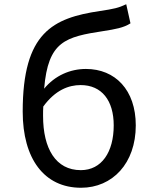

<svg xmlns="http://www.w3.org/2000/svg" viewBox="-20 -871 740 905"><path d="M385 -546C311 -546 239 -515 188 -453C207 -677 287 -697 470 -725C521 -733 563 -740 595 -761L575 -851C539 -834 518 -829 450 -819C230 -786 87 -719 87 -345C87 -123 188 14 362 14C510 14 620 -101 620 -280C620 -447 523 -546 385 -546ZM361 -69C243 -69 183 -170 183 -325C183 -340 183 -355 184 -369C241 -447 304 -470 360 -470C460 -470 516 -397 516 -280C516 -154 459 -69 361 -69Z"/></svg>

Font: Kawkab Mono Light
Style: Bold
Weight: 400
Monospace: yes
Designer: Abdullah Arif
Foundry: Abdullah Arif
Version: Version 1.000;PS 000.500;hotconv 1.0.88;makeotf.lib2.5.64775